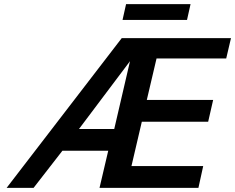

<svg xmlns="http://www.w3.org/2000/svg" viewBox="-20 -906 1134 926"><path d="M882 -810 899 -886H588L571 -810ZM937 0 960 -105H614L664 -319H984L1008 -424H688L735 -624H1071L1094 -722H567L12 0H142L281 -179H502L460 0ZM531 -284H361L607 -611Z"/></svg>

Font: Perun SemiBold Italic
Style: Regular
Weight: 400
Italic angle: -12°
Foundry: Copyright (c) Stefan Peev, Context Ltd, 2016
Version: Version 1.026